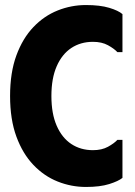

<svg xmlns="http://www.w3.org/2000/svg" viewBox="-20 -731 536 762"><path d="M20 -350Q20 -443 45 -511Q70 -579 112.5 -623.5Q155 -668 209 -689.5Q263 -711 321 -711Q377 -711 413.5 -700Q450 -689 466 -675V-524H446Q433 -538 408.5 -551.5Q384 -565 349 -565Q300 -565 263 -540.5Q226 -516 205 -468Q184 -420 184 -350Q184 -280 205 -232Q226 -184 263 -159.5Q300 -135 349 -135Q384 -135 408.5 -148.5Q433 -162 446 -176H466V-25Q450 -12 413.5 -0.5Q377 11 321 11Q263 11 209 -10.5Q155 -32 112.5 -76.5Q70 -121 45 -189Q20 -257 20 -350Z"/></svg>

Font: Phudu
Style: Bold
Weight: 700
Version: Version 1.005;gftools[0.9.23]